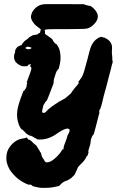

<svg xmlns="http://www.w3.org/2000/svg" viewBox="-20 -660 587 930"><path d="M329 199Q330 199 324 204L321 205Q323 204 326 201.5Q329 199 329 199ZM155 44Q155 44 156 44V45Q156 45 155 44ZM103 -15 109 -10 107 -11Q104 -14 103 -15ZM203 -640Q214 -640 299.5 -640Q385 -640 386.5 -639.5Q388 -639 390.5 -637.5Q393 -636 398.5 -635Q404 -634 408 -633Q415 -630 415 -632Q416 -633 419.5 -630.5Q423 -628 427.5 -624.5Q432 -621 434 -619Q448 -605 453 -589Q454 -584 454 -579Q453 -569 449 -561Q445 -552 435 -542Q426 -533 417 -528Q408 -523 402 -522Q394 -519 317 -519Q274 -519 253.5 -519Q233 -519 219 -518.5Q205 -518 201.5 -517Q198 -516 197 -515Q196 -513 197 -511Q198 -506 198 -502Q197 -498 199 -495Q200 -494 209 -488Q221 -480 226 -476Q229 -474 231.5 -471.5Q234 -469 235.5 -467Q237 -465 237 -465Q235 -464 239 -459Q241 -457 241 -457L244 -453Q244 -454 246 -451Q251 -446 253 -446Q253 -447 254.5 -445Q256 -443 257 -441Q269 -426 272 -400Q276 -373 268 -341Q265 -325 262 -325Q261 -325 257 -318Q255 -316 254 -314Q250 -306 246 -291Q245 -287 243 -283Q240 -272 240 -265V-259L238 -252Q231 -235 229 -229Q227 -225 226 -221Q223 -212 212 -185Q210 -181 210 -180.5Q210 -180 208.5 -176.5Q207 -173 204.5 -171Q202 -169 200.5 -167Q199 -165 197 -161Q190 -152 189 -145Q188 -140 187 -136Q184 -125 184 -120Q184 -118 185 -116.5Q186 -115 187 -114Q188 -113 189 -113.5Q190 -114 190 -114Q191 -111 198 -115Q199 -116 203 -119Q207 -122 209 -125Q211 -128 218.5 -134Q226 -140 233 -145.5Q240 -151 244 -153Q248 -155 251 -157.5Q254 -160 257 -161.5Q260 -163 261.5 -164.5Q263 -166 266 -168Q270 -170 271 -170Q286 -178 286 -179H287L292 -182Q292 -182 293 -182Q294 -182 299 -186.5Q304 -191 310 -196Q324 -208 325 -209Q325 -211 328 -215Q331 -219 331 -219.5Q331 -220 332 -220Q336 -223 336 -226Q336 -226 338 -228Q340 -230 340 -231Q340 -232 341.5 -233Q343 -234 344.5 -236.5Q346 -239 349.5 -242Q353 -245 354.5 -247.5Q356 -250 356 -250.5Q356 -251 357 -252Q362 -256 362 -259Q362 -261 360 -261Q358 -261 359 -263Q359 -263 365 -271Q374 -282 378 -290Q386 -304 403 -371Q414 -415 418 -427Q429 -460 454 -475Q458 -478 463 -479.5Q468 -481 471.5 -481.5Q475 -482 475 -481Q475 -479 484 -478Q488 -478 488 -477Q488 -476 493 -474Q500 -471 510 -462Q517 -455 521 -443Q524 -433 522 -410Q522 -404 522 -400Q524 -388 524 -376.5Q524 -365 525 -365Q526 -365 526 -362.5Q526 -360 525 -355.5Q524 -351 522 -346Q520 -339 519.5 -335.5Q519 -332 518 -328.5Q517 -325 516 -321Q515 -317 513.5 -312Q512 -307 511 -302.5Q510 -298 507 -287Q497 -251 492 -229Q491 -225 489 -219Q485 -207 482 -193.5Q479 -180 476 -168Q475 -165 473 -156Q469 -139 466 -135Q466 -133 466 -132.5Q466 -132 465 -132L461 -125Q460 -122 461 -120Q462 -114 460 -107Q458 -103 457 -97Q455 -89 447 -58Q444 -46 443 -42Q434 -7 432 -7Q431 -7 427 -1Q423 7 422 11Q421 14 420 19Q419 24 418.5 30.5Q418 37 417 40Q412 58 409 66Q408 69 408 72L407 73Q407 78 407 78Q407 78 408 76L409 75Q411 72 411 72Q411 72 409 78Q407 84 405 90.5Q403 97 402 98V96Q402 93 402 93Q401 94 397 102.5Q393 111 392 111Q392 111 390 114.5Q388 118 384.5 121.5Q381 125 379.5 127Q378 129 368.5 138Q359 147 357 151.5Q355 156 353 161Q349 171 345 178Q342 184 342 185Q342 187 325 202Q322 204 319 206Q316 208 312.5 210.5Q309 213 307 213.5Q305 214 304 214.5Q303 215 302.5 215Q302 215 297 217Q291 219 280 227Q270 236 270 237Q270 238 265 241Q259 243 237 247Q221 250 199 250Q185 250 184 250Q183 250 177 249.5Q171 249 165 248Q146 244 144 243Q142 242 137 241L131 239H134H138L135 237Q129 234 125 234Q123 234 122 234.5Q121 235 120.5 235Q120 235 117 234Q111 233 91 222Q62 206 41 180Q33 172 25 158Q17 144 13 127Q9 109 12 90Q14 71 25 55Q38 35 57 23Q72 13 96 10Q102 9 105 8Q108 7 109 6V4L111 7Q116 15 118 16Q119 16 123 17.5Q127 19 127 19Q127 21 134 25Q136 27 137 28Q139 32 144 35Q146 36 151 41Q156 46 156.5 46Q157 46 158 47L159 48L158 47L157 46Q157 47 160.5 52.5Q164 58 167 63Q170 68 171 69Q172 70 172.5 72Q173 74 174.5 76.5Q176 79 177 79Q178 79 179 82.5Q180 86 181 92Q183 101 189 108Q193 113 195 118Q199 125 203 126Q209 127 217 125Q233 121 257 97Q272 82 280 68Q282 64 282.5 63.5Q283 63 284 63Q286 64 287.5 62Q289 60 288 56Q288 53 290 46Q297 29 303 11Q307 -6 309.5 -8.5Q312 -11 314 -16.5Q316 -22 316.5 -23.5Q317 -25 317 -25.5Q317 -26 317 -29Q317 -35 314 -35Q313 -34 312 -35Q312 -38 305 -37Q291 -36 265 -19Q248 -7 241 -3Q208 16 173 16Q159 16 158 13Q157 12 152.5 10Q148 8 147 7Q146 6 144 5Q142 4 137 1Q130 -3 125 -3Q123 -3 112 -10Q107 -13 101.5 -19.5Q96 -26 93.5 -27.5Q91 -29 89 -31Q86 -35 84 -34Q83 -34 78 -42.5Q73 -51 71 -57Q59 -90 64 -125Q68 -154 90 -210Q93 -220 95 -220Q98 -220 100 -225Q102 -229 102 -228Q103 -228 106 -234Q109 -240 109 -244Q110 -246 109 -245.5Q108 -245 109 -248Q112 -256 112 -258L111 -260L109 -258L108 -256L109 -259Q110 -262 111 -265.5Q112 -269 115 -277Q132 -319 132 -329Q132 -332 131 -334Q129 -338 126 -339H124L127 -343Q130 -347 130 -348.5Q130 -350 123 -348Q116 -346 115 -344Q114 -342 115 -341L114 -340Q112 -340 109 -339.5Q106 -339 100 -339Q94 -339 91 -339Q79 -341 68 -349Q66 -350 62.5 -353.5Q59 -357 56 -359.5Q53 -362 54 -363Q55 -363 51 -369Q50 -371 50 -371Q50 -371 49 -374Q47 -383 48.5 -392Q50 -401 51 -401Q52 -401 52 -403Q53 -404 53 -406Q53 -408 53 -409.5Q53 -411 53 -411L54 -416Q55 -417 54 -418H55V-419Q54 -419 58 -424.5Q62 -430 63 -430Q62 -430 62.5 -430Q63 -430 63 -431Q64 -431 65 -433L70 -436H71Q73 -437 74 -438L76 -439H77L78 -440H80H81Q84 -441 85 -443L86 -444L87 -446Q90 -449 88 -448V-449Q88 -449 88 -449.5Q88 -450 92 -453L96 -457H95L96 -458Q96 -459 103 -464L114 -472L115 -473Q116 -474 116 -474Q116 -474 117 -474.5Q118 -475 117 -476Q117 -476 118 -476.5Q119 -477 119.5 -477.5Q120 -478 121 -478.5Q122 -479 121 -479Q121 -479 124 -480.5Q127 -482 126.5 -482.5Q126 -483 131 -485L138 -488Q137 -488 137 -488Q137 -490 155 -492Q161 -493 163 -494Q165 -495 164 -497Q164 -497 166 -498Q174 -499 175 -506Q175 -509 176 -511Q180 -517 174 -521Q151 -537 144 -547Q131 -563 130 -577Q130 -589 136 -601Q140 -609 147 -616.5Q154 -624 162.5 -629.5Q171 -635 180 -637Q187 -640 203 -640ZM123 -432Q116 -434 115 -434Q112 -434 107.5 -431.5Q103 -429 103 -427Q103 -426 109 -423Q115 -421 118 -421Q121 -421 126 -423Q131 -425 132 -426Q133 -427 132 -429Q131 -431 123 -432Z"/></svg>

Font: TT2020 Style B
Style: Italic
Weight: 400
Italic angle: -15°
Version: Version 0.2.000